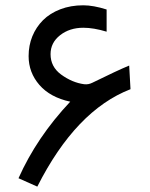

<svg xmlns="http://www.w3.org/2000/svg" viewBox="-20 -674 559 714"><path d="M86.4 -465.3Q86.4 -504.9 100.3 -539.1Q114.3 -573.2 139.9 -598.9Q165.5 -624.5 204.1 -639.4Q242.7 -654.3 289.6 -654.3Q327.1 -654.3 376.5 -638.7V-556.2Q328.1 -570.8 290 -570.8Q238.8 -570.8 203.4 -543Q168 -515.1 168 -472.7Q168 -425.8 207 -397Q248.5 -366.7 293 -360.8Q308.6 -358.9 323.2 -366.2Q416.5 -412.1 460.4 -430.2L465.3 -342.3Q262.2 -263.7 118.7 20L48.8 -11.2Q116.7 -163.6 241.2 -295.9Q166.5 -312 126.5 -358.2Q86.4 -404.3 86.4 -465.3Z"/></svg>

Font: Samim FD
Style: FD
Weight: 400
Foundry: DejaVu fonts team - Redesigned by Saber Rastikerdar
Version: Version 4.0.5